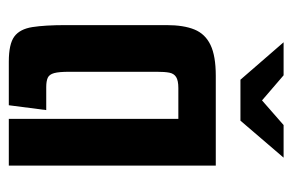

<svg xmlns="http://www.w3.org/2000/svg" viewBox="-134 -530 664 436"><g transform="rotate(90 198.0 -312.0)"><path d="M76 -624H151L208 -575L264 -624H338L254 -526H161ZM120 0Q80 0 63 -12.5Q46 -25 41.5 -53.5Q37 -82 37 -130V-358Q37 -397 47 -421.5Q57 -446 82 -458Q107 -470 152 -470H356V0H250V-385H180Q163 -385 155 -380Q147 -375 145 -364.5Q143 -354 143 -336V-137Q143 -114 146 -103Q149 -92 156.5 -88.5Q164 -85 178 -85H230L219 0Z"/></g></svg>

Font: Smooch Sans Thin
Style: Bold
Weight: 700
Version: Version 1.010